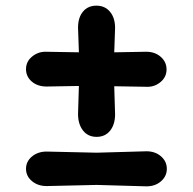

<svg xmlns="http://www.w3.org/2000/svg" viewBox="-20 -710 682 679"><path d="M322 -170 498 -175Q529 -175 549.5 -157Q570 -139 570 -113Q570 -87 549.5 -69Q529 -51 498 -51L322 -56L145 -52Q114 -52 93 -69.5Q72 -87 72 -113Q72 -139 93 -156.5Q114 -174 145 -174ZM259 -525 256 -612Q256 -648 273.5 -669Q291 -690 321 -690Q351 -690 369 -668.5Q387 -647 387 -611L384 -525L497 -527Q528 -527 548.5 -509Q569 -491 569 -464.5Q569 -438 548.5 -420.5Q528 -403 502 -403Q476 -403 384 -405L387 -306Q387 -270 369.5 -248Q352 -226 321.5 -226Q291 -226 273.5 -248.5Q256 -271 256 -307L259 -406L145 -404Q113 -404 92.5 -421.5Q72 -439 72 -465.5Q72 -492 93 -509.5Q114 -527 140.5 -527Q167 -527 259 -525Z"/></svg>

Font: Delius Unicase
Style: Bold
Weight: 700
Designer: Natalia Raices
Foundry: Natalia Raices
Version: Version 1.001